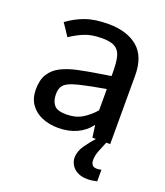

<svg xmlns="http://www.w3.org/2000/svg" viewBox="-130 -599 750 873"><g transform="rotate(20 245.0 -163.0)"><path d="M190.4 11.7Q147 11.7 111.8 -2.9Q76.7 -17.6 56.2 -46.6Q35.6 -75.7 35.6 -118.7Q35.6 -165.5 54 -194.3Q72.3 -223.1 105.2 -239.7Q138.2 -256.3 182.9 -265.9Q227.5 -275.4 280.8 -283.7L338.4 -293V-313.5Q338.4 -358.9 331.3 -386.5Q324.2 -414.1 303.5 -427Q282.7 -439.9 241.2 -439.9Q189.9 -439.9 155.8 -426Q121.6 -412.1 89.4 -390.1Q89.4 -390.1 83.5 -399.2Q77.6 -408.2 69.8 -419.9Q62 -431.6 55.9 -440.4Q49.8 -449.2 49.8 -449.2Q91.3 -479.5 136 -495.1Q180.7 -510.7 245.1 -510.7Q334 -510.7 386.2 -467.8Q438.5 -424.8 438.5 -331.5V0H352.5L344.2 -59.1Q318.8 -24.4 279.3 -6.3Q239.7 11.7 190.4 11.7ZM204.1 -58.6Q248.5 -58.6 280.3 -77.6Q312 -96.7 338.4 -127V-230L273.4 -218.3Q215.3 -207 183.6 -196.8Q151.9 -186.5 140.1 -170.7Q128.4 -154.8 128.9 -127Q129.4 -95.7 145 -77.1Q160.6 -58.6 204.1 -58.6ZM395.5 185.1Q364.3 185.1 344.7 173.8Q325.2 162.6 316.2 146Q307.1 129.4 307.1 113.3Q307.1 81.1 328.9 51Q350.6 21 373.5 -4.9H421.4Q408.7 24.9 399.4 48.8Q390.1 72.8 390.1 94.2Q390.1 107.9 396.5 116.9Q402.8 126 420.4 126Q429.2 126 440.9 123V179.2Q416 185.1 395.5 185.1Z"/></g></svg>

Font: Pontano Sans SemiBold
Style: Regular
Weight: 600
Designer: Vernon Adams
Foundry: Vernon Adams
Version: Version 2.001